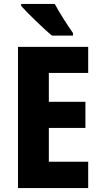

<svg xmlns="http://www.w3.org/2000/svg" viewBox="-20 -951 514 971"><path d="M257 -931H87V-921C118 -886 203 -803 243 -771H349V-784C326 -816 279 -889 257 -931ZM426 0V-133H227V-304H412V-436H227V-582H426V-714H71V0Z"/></svg>

Font: Noto Sans Gurmukhi UI Condensed ExtraBold
Style: Regular
Weight: 800
Width: 3
Designer: Jelle Bosma - Monotype Design Team
Foundry: Monotype Imaging Inc.
Version: Version 2.004